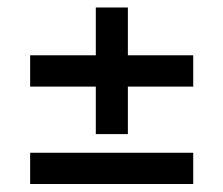

<svg xmlns="http://www.w3.org/2000/svg" viewBox="-20 -584 582 500"><path d="M58.5 -358.5V-440H483.2V-358.5ZM229.5 -564.5H313V-234.8H229.5ZM58.5 -104.8V-186.2H483.2V-104.8Z"/></svg>

Font: Marine Company Thin
Style: Regular
Weight: 100
Designer: Rodrigo Fuenzalida
Foundry: fragTYPE
Version: Version 1.000